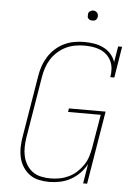

<svg xmlns="http://www.w3.org/2000/svg" viewBox="-61 -958 721 1012"><g transform="rotate(5 300.0 -452.0)"><path d="M238 8Q210 8 182.5 2Q155 -4 134 -19.5Q113 -35 98.5 -57.5Q84 -80 78 -106.5Q72 -133 72.5 -161.5Q73 -190 78 -218L132 -544Q136 -570 145 -596Q154 -622 169 -646Q184 -670 205.5 -689.5Q227 -709 252 -721Q277 -733 304 -738Q331 -743 357 -743Q384 -743 410 -739Q436 -735 459.5 -723.5Q483 -712 499.5 -693.5Q516 -675 524 -651L538 -735H559L532 -570H511Q515 -592 513.5 -614Q512 -636 503 -655Q494 -674 479 -688Q464 -702 444.5 -710Q425 -718 403.5 -721Q382 -724 360 -724Q336 -724 311 -719.5Q286 -715 262.5 -703.5Q239 -692 219 -674Q199 -656 185.5 -634.5Q172 -613 164 -589Q156 -565 152 -541L98 -215Q94 -189 93.5 -163.5Q93 -138 98.5 -114.5Q104 -91 116.5 -70.5Q129 -50 148 -36Q167 -22 192 -16.5Q217 -11 243 -11Q267 -11 291 -15.5Q315 -20 338.5 -31Q362 -42 381 -59.5Q400 -77 414.5 -98.5Q429 -120 436.5 -143.5Q444 -167 448 -191L478 -368H305L308 -387H502L438 0H417L434 -104Q421 -78 399 -55.5Q377 -33 350.5 -18.5Q324 -4 295 2Q266 8 238 8ZM390 -859Q384 -859 378.5 -861Q373 -863 369 -867.5Q365 -872 364.5 -878.5Q364 -885 365 -891Q365 -896 367.5 -900Q370 -904 374 -906.5Q378 -909 382 -910.5Q386 -912 391 -912Q397 -912 402.5 -909.5Q408 -907 412 -902.5Q416 -898 417 -891.5Q418 -885 417 -879Q416 -874 413.5 -870Q411 -866 407.5 -863.5Q404 -861 399.5 -860Q395 -859 390 -859Z"/></g></svg>

Font: Iosevka HT Thin Extended
Style: Italic
Weight: 100
Width: 7
Italic angle: -9°
Monospace: yes
Designer: Belleve Invis
Foundry: Belleve Invis
Version: Version 32.3.0; ttfautohint (v1.8.4)